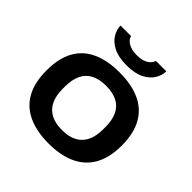

<svg xmlns="http://www.w3.org/2000/svg" viewBox="-190 -882 1052 1052"><g transform="rotate(45 336.0 -356.0)"><path d="M336 12Q243 12 177.5 -18.5Q112 -49 78.5 -110Q45 -171 45 -264Q45 -357 78.5 -418Q112 -479 177.5 -509Q243 -539 336 -539Q430 -539 495 -509Q560 -479 594 -418Q628 -357 628 -264Q628 -171 594 -110Q560 -49 495 -18.5Q430 12 336 12ZM336 -92Q388 -92 423 -110.5Q458 -129 475.5 -165.5Q493 -202 493 -255V-272Q493 -326 475.5 -362.5Q458 -399 423 -417Q388 -435 336 -435Q284 -435 249 -417Q214 -399 196.5 -362.5Q179 -326 179 -272V-255Q179 -202 196.5 -165.5Q214 -129 249 -110.5Q284 -92 336 -92ZM335 -593Q272 -593 233 -613Q194 -633 176 -663.5Q158 -694 158 -724H240Q242 -712 253 -700Q264 -688 284.5 -680Q305 -672 335 -672Q368 -672 388.5 -680.5Q409 -689 419.5 -701.5Q430 -714 432 -724H513Q513 -694 495 -663.5Q477 -633 438 -613Q399 -593 335 -593Z"/></g></svg>

Font: Archivo SemiExpanded SemiBold
Style: Regular
Weight: 600
Width: 6
Designer: Hector Gatti
Foundry: Omnibus-Type
Version: Version 2.001